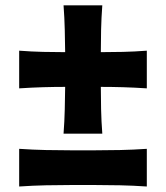

<svg xmlns="http://www.w3.org/2000/svg" viewBox="-20 -690 618 716"><path d="M217 -191.5Q220.5 -238 221.5 -282.2Q222.5 -326.5 223 -366Q184 -366 140.8 -364.8Q97.5 -363.5 51.5 -360.5V-501Q97.5 -497.5 140.8 -496.5Q184 -495.5 223 -495.5Q222.5 -535 221.5 -579Q220.5 -623 217 -670H361.5Q358 -623 357 -579Q356 -535 356 -495.5Q395 -495.5 438.2 -496.5Q481.5 -497.5 527.5 -501V-360.5Q481.5 -363.5 438.2 -364.8Q395 -366 356 -366Q356 -326.5 357 -282.2Q358 -238 361.5 -191.5ZM51.5 5.5V-135Q103 -131.5 151 -130.5Q199 -129.5 241 -129.5H337.5Q379.5 -129.5 427.8 -130.5Q476 -131.5 527.5 -135V5.5Q476 2 427.8 1Q379.5 0 337.5 0H241Q199 0 151 1Q103 2 51.5 5.5Z"/></svg>

Font: Commissioner Flair
Style: Bold
Weight: 700
Designer: Kostas Bartsokas
Foundry: Kostas Bartsokas
Version: Version 1.000; ttfautohint (v1.8.3)